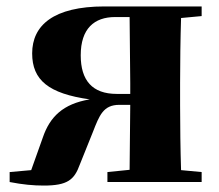

<svg xmlns="http://www.w3.org/2000/svg" viewBox="-20 -566 681 597"><path d="M314 0H607V-31L543 -37C541 -95 540 -182 540 -238V-308C540 -364 541 -451 543 -510L607 -516V-546H305C146 -546 80 -487 80 -400C80 -317 131 -275 259 -257C176 -243 135 -203 113 -138L77 -37L10 -31V0C51 8 84 11 116 11C190 11 211 -7 228 -54L269 -156C289 -207 301 -240 351 -240H385L383 -38L314 -31ZM385 -274H343C267 -274 231 -316 231 -394C231 -477 273 -513 338 -513H383L385 -308Z"/></svg>

Font: Noto Serif CJK HK Black
Style: Regular
Weight: 900
Designer: Ryoko NISHIZUKA 西塚涼子 (kana & ideographs); Frank Grießhammer (Latin, Greek & Cyrillic); Wenlong ZHANG 张文龙 (bopomofo); San
Foundry: Adobe
Version: Version 2.001;hotconv 1.1.0;makeotfexe 2.6.0